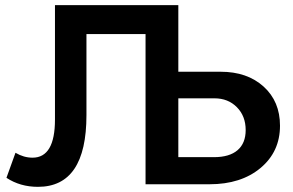

<svg xmlns="http://www.w3.org/2000/svg" viewBox="-20 -714 1137 744"><path d="M127 10Q58 10 5 -25L40 -122Q72 -103 106 -103Q193 -103 193 -251V-694H671V-436H835Q938 -436 1001.5 -378.5Q1065 -321 1065 -227Q1065 -126 989.5 -63Q914 0 792 0H544V-582H315V-268Q315 10 127 10ZM811 -333H671V-105H809Q869 -105 900.5 -132Q932 -159 932 -210Q932 -264 898 -298.5Q864 -333 811 -333Z"/></svg>

Font: Cantarell
Style: Bold
Weight: 700
Designer: Dave Crossland, Nikolaus Waxweiler, Florian Fecher, Jacques Le Bailly, Eben Sorkin, Alexei Vanyashin, Alexios Zavras, Em
Version: Version 0.303